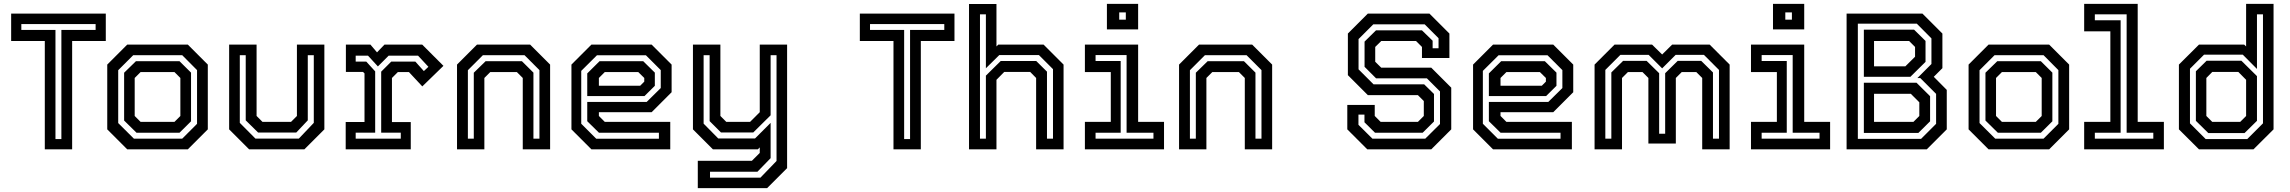

<svg xmlns="http://www.w3.org/2000/svg" viewBox="-20 -770 11806 990"><path d="M211 0V-558.5H37.5V-700H525.5V-558.5H352V0ZM266 -53H296.5V-615.5H473V-646H90V-615.5H266Z M636 0 533 -103V-437L636 -540H948.5L1051.5 -437V-103L948.5 0ZM670.5 -55H919.5L996 -131.5V-408.5L919.5 -485.5H667L589.5 -408V-135.5ZM684 -85.5 620 -148.5V-395L681 -454.5H905.5L965 -395.5V-144.5L905.5 -85.5ZM705 -141.5H879.5L910 -172V-368L879.5 -398.5H705L674.5 -368V-172Z M1264.5 0 1161.5 -103V-540H1303V-172L1333.5 -141.5H1480.5L1511 -172V-540H1652.5V-103L1549.5 0ZM1297 -55.5H1521L1598 -136.5V-485.5H1567V-149.5L1507.5 -86.5H1311L1247 -149.5V-485.5H1216.5V-136.5Z M1762.5 0V-141H1859.5V-391.5L1852 -399H1763.5V-540H1890L1924 -500L1962.5 -540H2157L2266.5 -430.5L2157.5 -324.5L2088.5 -398.5H2031.5L2001 -368V-140.5H2098V0ZM1814 -55H2046.5V-86H1945.5V-400.5L1997.5 -452.5H2121.5L2165.5 -403.5L2189 -425.5L2135.5 -483H1984L1928.5 -427.5L1877.5 -483H1814V-452.5H1868.5L1914.5 -402V-86H1814Z M2336.5 0V-437L2439.5 -540H2713.5L2816.5 -437V0H2675.5V-368L2645 -398.5H2508L2477.5 -368V0ZM2392.5 -55H2423V-395L2484 -454.5H2671L2730.5 -395.5V-55H2761.5V-408.5L2684.5 -485.5H2470L2392.5 -408Z M3340 -540 3443 -437V-294.5L3340 -191.5H3068V-172L3098.5 -141.5H3436V0H3029.5L2926.5 -103V-437L3029.5 -540ZM3296.5 -454.5 3356.5 -395.5V-327.5L3303 -274.5H3008V-391.5L3071.5 -454.5ZM3310.5 -485H3058L2977 -404.5V-132L3054.5 -54.5H3377.5V-85.5H3068.5L3008 -145V-244.5H3314.5L3387 -316V-408.5ZM3271 -398.5H3098.5L3068 -368V-328H3281L3302 -349V-368Z M3656 0 3553 -103V-540H3694.5V-172L3725 -141.5H3847.5L3897.5 -191.5V-540H4038.5V97L3935.5 200H3578V59H3857L3897.5 18.5V-10L3887.5 0ZM3641 146H3901L3984 60V-485.5H3953.5V-175.5L3864 -87H3697.5L3639 -145.5V-485.5H3608V-132.5L3683.5 -56H3873L3953.5 -136.5V45.5L3885.5 115.5H3641Z M4587 0V-558.5H4413.5V-700H4901.5V-558.5H4728V0ZM4642 -53H4672.5V-615.5H4849V-646H4466V-615.5H4642Z M4976.5 0V-749.5H5118V-530.5L5127.5 -540H5361L5464 -437V0H5322.5V-368L5292 -399H5158L5118 -358.5V0ZM5033 -55H5063.5V-380L5140 -455.5H5323L5378.5 -400.5V-55H5409.5V-413.5L5337 -486H5132.5L5063.5 -418V-696H5033Z M5687.5 -618.5V-750H5848.5V-618.5ZM5751 -668.5H5785V-706H5751ZM5574 0V-141.5H5707.5V-398.5H5574V-540H5848.5V-141.5H5982V0ZM5629 -55H5927.5V-85.5H5789V-486H5629V-455.5H5758.5V-85.5H5629Z M6059.5 0V-437L6162.5 -540H6436.5L6539.5 -437V0H6398.5V-368L6368 -398.5H6231L6200.5 -368V0ZM6115.5 -55H6146V-395L6207 -454.5H6394L6453.5 -395.5V-55H6484.5V-408.5L6407.5 -485.5H6193L6115.5 -408Z M7030 0 6927 -103V-229H7068.5V-172L7099 -141.5H7291L7321.5 -172V-249L7291 -279.5H7033L6930 -382.5V-597L7033 -700H7350.5L7453.5 -597V-471H7312V-528L7281.5 -558.5H7102L7071 -528V-451.5L7102 -421H7360L7463 -318V-103L7360 0ZM7056.5 -55H7329L7405 -130.5V-298.5L7337.5 -366H7075.5L7016 -425.5V-555.5L7075 -613.5H7312L7367 -560V-521H7397.5V-573L7326 -644.5H7061L6985 -568.5V-412.5L7062.5 -335H7323.5L7374 -285.5V-143.5L7315.5 -85.5H7070L7015.5 -139.5V-179H6984.5V-126.5Z M7989 -540 8092 -437V-294.5L7989 -191.5H7717V-172L7747.5 -141.5H8085V0H7678.5L7575.5 -103V-437L7678.5 -540ZM7945.5 -454.5 8005.5 -395.5V-327.5L7952 -274.5H7657V-391.5L7720.5 -454.5ZM7959.5 -485H7707L7626 -404.5V-132L7703.5 -54.5H8026.5V-85.5H7717.5L7657 -145V-244.5H7963.5L8036 -316V-408.5ZM7920 -398.5H7747.5L7717 -368V-328H7930L7951 -349V-368Z M8202 0V-437L8305 -540H8498.5L8550.5 -489L8602 -540H8795.5L8898.5 -437V0H8757V-368L8726.5 -398.5H8651.5L8621 -368V-30H8479.5V-368L8449 -398.5H8374L8343.5 -368V0ZM8257.5 -55H8288.5V-396.5L8349 -456H8470.5L8535 -392.5V-80.5H8566V-392.5L8630.5 -456H8752L8812.5 -396.5V-55H8843.5V-409.5L8766 -487H8620L8550.5 -417.5L8481 -487H8335L8257.5 -409.5Z M9122 -618.5V-750H9283V-618.5ZM9185.5 -668.5H9219.5V-706H9185.5ZM9008.5 0V-141.5H9142V-398.5H9008.5V-540H9283V-141.5H9416.5V0ZM9063.5 -55H9362V-85.5H9223.5V-486H9063.5V-455.5H9193V-85.5H9063.5Z M9501.5 0V-700H9892.5L9995.5 -597V-418.5L9951 -374L10018 -306.5V-103L9915 0ZM9559.5 -54H9885.5L9963 -131.5V-286L9881.5 -367.5H9866.5L9939 -440V-572L9863.5 -648H9559.5ZM9590.5 -84.5V-343.5H9862L9932 -274V-144.5L9871.5 -84.5ZM9590.5 -374V-617H9849.5L9908.5 -559V-451L9830.5 -374ZM9643 -141.5H9846L9876.5 -172V-242.5L9832.5 -286.5H9643ZM9643 -428H9804.5L9854.5 -477.5V-528L9824 -558.5H9643Z M10233.5 0 10130.5 -103V-437L10233.5 -540H10546L10649 -437V-103L10546 0ZM10268 -55H10517L10593.5 -131.5V-408.5L10517 -485.5H10264.5L10187 -408V-135.5ZM10281.5 -85.5 10217.5 -148.5V-395L10278.5 -454.5H10503L10562.5 -395.5V-144.5L10503 -85.5ZM10302.5 -141.5H10477L10507.5 -172V-368L10477 -398.5H10302.5L10272 -368V-172Z M10726.5 0V-141.5H10861.5V-608.5H10726.5V-750H11002.5V-141.5H11137.5V0ZM10781.5 -55H11083V-85.5H10945.5V-696H10781.5V-665.5H10914.5V-85.5H10781.5Z M11599.5 0H11318.5L11215 -103V-437L11318.5 -540H11551.5L11561.5 -530.5V-750H11703V-103ZM11553.5 -84H11366.5L11302.5 -147V-402.5L11358 -457H11537L11617.5 -377.5V-147ZM11531 -141.5 11561.5 -172V-358.5L11521.5 -399H11387L11356.5 -368V-172L11387 -141.5ZM11567.5 -53 11648.5 -134V-696H11617.5V-414.5L11544.5 -488H11344.5L11272 -415.5V-134L11353 -53Z"/></svg>

Font: Tourney Thin SemiBold
Style: Regular
Weight: 600
Version: Version 1.015